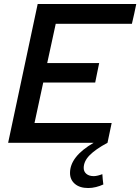

<svg xmlns="http://www.w3.org/2000/svg" viewBox="-20 -720 707 968"><path d="M21 0Q59 -176 95.5 -350Q132 -524 170 -700H667Q662 -675 656.5 -650Q651 -625 645 -600H261Q250 -550 239.5 -501Q229 -452 218 -402H480Q475 -378 470 -353.5Q465 -329 460 -304H198Q187 -253 176 -202Q165 -151 154 -100H543Q538 -75 532.5 -50Q527 -25 522 0Q462 32 432 62.5Q402 93 402 127Q402 145 415.5 156.5Q429 168 453 168Q462 168 474 165Q486 162 496 158Q497 171 498 184Q499 197 501 210Q484 218 464 223Q444 228 425 228Q382 228 357.5 207Q333 186 333 152Q333 69 452 0Z"/></svg>

Font: Rosa Sans Medium
Style: Italic
Weight: 500
Italic angle: -12°
Designer: Pentagram / MCKL
Foundry: Pentagram / MCKL
Version: Version 1.005;September 16, 2019;FontCreator 11.5.0.2425 64-